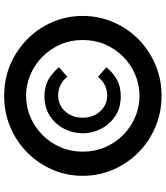

<svg xmlns="http://www.w3.org/2000/svg" viewBox="40 -790 763 882"><g transform="rotate(-90 421.0 -349.5)"><path d="M552.5 -459.5Q525.3 -492.2 494 -509.2Q462.8 -526.2 418.3 -526.2Q366.6 -526.2 328.6 -501Q290.5 -475.7 269.9 -435.8Q249.3 -395.9 249.3 -350.8Q249.3 -306.2 269.9 -266.1Q290.5 -226 328.6 -200.9Q366.6 -175.8 418.3 -175.8Q462.8 -175.8 494 -192.4Q525.3 -209.1 552.5 -241.8L508.7 -280.4Q490.8 -258.1 468.3 -248Q445.7 -238 422.7 -238Q393.8 -238 370.7 -252.9Q347.5 -267.7 334.1 -293.2Q320.7 -318.6 320.7 -350.8Q320.7 -383.2 334.1 -408.7Q347.5 -434.2 370.7 -448.9Q393.8 -463.5 422.7 -463.5Q445.7 -463.5 468.3 -453.6Q490.8 -443.7 508.7 -421.4ZM164.8 -350.3Q164.8 -405.8 185.4 -453.1Q205.9 -500.4 241.8 -535.7Q277.6 -571 323.8 -590.9Q370 -610.7 421.3 -610.7Q472.5 -610.7 518.7 -590.9Q564.9 -571 600.8 -535.7Q636.6 -500.4 657.2 -453.1Q677.7 -405.8 677.7 -350.3Q677.7 -294.9 657.2 -247.4Q636.6 -199.8 600.8 -164.4Q564.9 -129 518.7 -109.4Q472.5 -89.7 421.3 -89.7Q370 -89.7 323.8 -109.4Q277.6 -129 241.8 -164.4Q205.9 -199.8 185.4 -247.4Q164.8 -294.9 164.8 -350.3ZM53.8 -350.3Q53.8 -277.1 81.9 -211.5Q110 -146 160 -95.9Q210.1 -45.9 276.9 -17.2Q343.6 11.6 421.3 11.6Q498.9 11.6 565.7 -17.2Q632.4 -45.9 682.5 -95.9Q732.5 -146 760.4 -211.5Q788.3 -277.1 788.3 -350.3Q788.3 -424 760.4 -489.1Q732.5 -554.3 682.3 -604.3Q632.1 -654.3 565.5 -682.9Q498.9 -711.4 421.3 -711.4Q344 -711.4 277 -682.9Q210.1 -654.3 160 -604.3Q110 -554.3 81.9 -489.1Q53.8 -424 53.8 -350.3Z"/></g></svg>

Font: Estedad-VF-FD Black
Style: Regular
Weight: 900
Designer: Amin Abedi
Version: Version 4.000